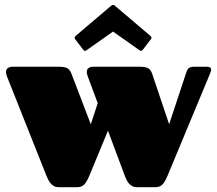

<svg xmlns="http://www.w3.org/2000/svg" viewBox="-20 -777 901 797"><path d="M682.1 -261.2 752 -472.2Q753.9 -478 755.9 -483.2Q757.8 -488.3 761.2 -491.9Q764.6 -495.6 770.5 -497.8Q776.4 -500 786.1 -500H838.9Q848.6 -500 852.5 -496.6Q856.4 -493.2 856.4 -487.8Q856.4 -482.4 853 -474.1L674.8 -45.9Q665.5 -23.4 654.8 -11.7Q644 0 626 0H547.9Q537.1 0 529.1 -4.4Q521 -8.8 515.1 -15.6Q509.3 -22.5 505.4 -30.3Q501.5 -38.1 499 -44.9L428.2 -234.4L350.1 -45.9Q340.8 -23.4 330.1 -11.7Q319.3 0 300.8 0H223.1Q211.9 0 204.1 -4.4Q196.3 -8.8 190.4 -15.6Q184.6 -22.5 180.7 -30.3Q176.8 -38.1 173.8 -44.9L8.8 -460Q4.9 -469.2 4.9 -477.1Q4.9 -489.7 13.2 -494.9Q21.5 -500 30.8 -500H224.1Q236.3 -500 244.9 -498.5Q253.4 -497.1 259.5 -493.7Q265.6 -490.2 269.5 -484.6Q273.4 -479 276.9 -470.2L356.9 -261.2L385.7 -348.6L344.2 -460Q340.3 -470.7 340.3 -477.5Q340.3 -490.2 348.4 -495.1Q356.4 -500 366.2 -500H559.1Q583.5 -500 594.7 -493.9Q606 -487.8 611.8 -470.2ZM449.2 -646 339.8 -568.8Q337.9 -567.9 336.4 -566.9Q335 -565.9 333.5 -565.9Q328.6 -565.9 325.2 -570.8L292.5 -613.8Q289.6 -617.2 289.6 -620.6Q289.6 -624 293.9 -627.9L442.4 -753.9Q443.8 -754.9 445.3 -755.9Q446.8 -756.8 449.2 -756.8Q451.7 -756.8 453.1 -755.9Q454.6 -754.9 456.1 -753.9L604.5 -627.9Q608.9 -624 608.9 -620.6Q608.9 -617.2 606 -613.8L573.2 -570.8Q569.3 -565.9 564.9 -565.9Q563.5 -565.9 562 -566.9Q560.5 -567.9 558.6 -568.8Z"/></svg>

Font: Fascinate
Style: Regular
Weight: 900
Designer: Astigmatic (AOETI)
Foundry: Astigmatic (AOETI)
Version: Version 1.000